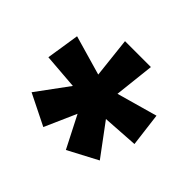

<svg xmlns="http://www.w3.org/2000/svg" viewBox="-119 -908 776 776"><g transform="rotate(45 268.5 -520.0)"><path d="M343 -760H195L214 -588L44 -637L22 -495L174 -483L74 -347L207 -281L267 -417L337 -280L464 -347L363 -483L516 -493L498 -637L324 -588Z"/></g></svg>

Font: Noto Sans UI Black
Style: Regular
Weight: 900
Designer: Monotype Design Team
Foundry: Monotype Imaging Inc.
Version: Version 1.901